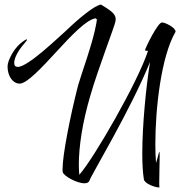

<svg xmlns="http://www.w3.org/2000/svg" viewBox="-20 -793 786 838"><path d="M672 25C675 25 676 25 676 24C675 21 675 12 675 1C675 -32 677 -90 677 -115C677 -126 676 -131 675 -131C674 -131 668 -102 661 -82C659 -106 658 -133 658 -163C658 -319 683 -546 746 -654V-656C746 -672 702 -695 687 -695C668 -695 613 -581 613 -574C613 -572 617 -571 626 -571C582 -435 388 -99 326 -30C325 -43 324 -58 324 -73C324 -152 339 -257 375 -378C405 -483 480 -679 483 -696C484 -701 485 -706 485 -709C485 -734 461 -748 421 -773C395 -771 325 -714 266 -657C239 -634 103 -501 58 -501C47 -501 42 -507 42 -519C42 -538 57 -570 86 -603C94 -612 98 -618 98 -620C98 -621 97 -621 96 -621C95 -621 92 -620 89 -618C64 -602 46 -582 33 -559C20 -536 13 -517 13 -503C13 -459 37 -428 66 -428C97 -428 161 -496 227 -568C293 -640 359 -709 398 -713C401 -708 403 -710 403 -707C403 -707 402 -701 400 -689C387 -611 334 -467 321 -421C286 -285 253 -116 253 -55C253 -50 253 -45 254 -42C256 -26 315 7 348 7C361 7 368 3 371 -6C378 -29 549 -311 635 -523C617 -412 601 -244 601 -123C601 -79 603 -41 608 -10C612 10 659 25 672 25Z"/></svg>

Font: Comforter
Style: Regular
Weight: 400
Designer: Robert E. Leuschke
Foundry: Robert E. Leuschke
Version: Version 1.013; ttfautohint (v1.8.3)